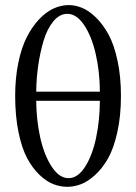

<svg xmlns="http://www.w3.org/2000/svg" viewBox="-20 -718 529 748"><path d="M369.1 -360.8Q368.7 -439 352.8 -508.1Q336.9 -577.1 307.6 -620.6Q278.3 -664.1 242.2 -664.1Q212.4 -664.1 188.2 -635.3Q164.1 -606.4 150.1 -560.3Q136.2 -514.2 128.9 -462.9Q121.6 -411.6 121.1 -360.8ZM369.1 -325.2H121.1Q121.6 -251.5 136.5 -183.3Q151.4 -115.2 180.9 -69.6Q210.4 -23.9 247.1 -23.9Q283.7 -23.9 312.3 -69.6Q340.8 -115.2 354.7 -182.9Q368.7 -250.5 369.1 -325.2ZM39.1 -344.2Q39.1 -414.1 51.3 -473.1Q63.5 -532.2 84.2 -573Q105 -613.8 132.1 -642.6Q159.2 -671.4 188.5 -684.8Q217.8 -698.2 248 -698.2Q273.4 -698.2 300 -687.3Q326.7 -676.3 354 -649.7Q381.3 -623 402.8 -583.7Q424.3 -544.4 437.7 -482.4Q451.2 -420.4 451.2 -344.2Q451.2 -265.6 437 -202.6Q422.9 -139.6 400.9 -100.8Q378.9 -62 350.3 -36.1Q321.8 -10.3 294.9 -0.2Q268.1 9.8 242.2 9.8Q214.8 9.8 188 -0.5Q161.1 -10.7 133.8 -36.9Q106.4 -63 85.7 -101.8Q64.9 -140.6 52 -203.4Q39.1 -266.1 39.1 -344.2Z"/></svg>

Font: Linux Libertine G
Style: Regular
Weight: 400
Designer: Philipp H. Poll
Foundry: Philipp H. Poll
Version: Version 4.7.5